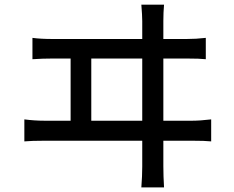

<svg xmlns="http://www.w3.org/2000/svg" viewBox="-20 -777 1017 835"><path d="M693.4 -756.8Q690.4 -722.7 690.4 -685.5V-607.4H791Q833 -607.4 875 -612.3V-519.5Q848.6 -522.5 791 -522.5H690.4V-252H815.4Q849.6 -252 898.4 -257.8V-162.1Q872.1 -165 815.4 -165H690.4V-54.7Q690.4 -11.7 693.4 38.1H594.7Q598.6 -11.7 598.6 -52.7V-165H174.8Q117.2 -165 85.9 -162.1V-257.8Q129.9 -252 174.8 -252H287.1V-522.5H210Q166 -522.5 121.1 -519.5V-612.3Q157.2 -607.4 210 -607.4H598.6V-685.5Q598.6 -709 594.7 -756.8ZM377 -252H598.6V-522.5H377Z"/></svg>

Font: Min Sans Medium
Style: Regular
Weight: 500
Designer: Jinseong-Kim, NotoSansCJK, Nunito
Foundry: Jinseong-Kim
Version: Version 1.400;Glyphs 3.1.2 (3151)